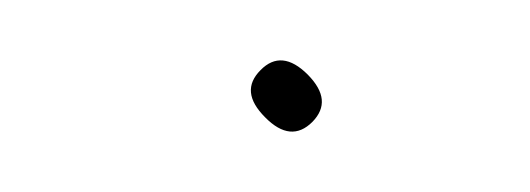

<svg xmlns="http://www.w3.org/2000/svg" viewBox="-20 -57 174 63"><path d="M65.5 -34C60.8 -29.3 61.3 -24.2 67 -18.5C72.6 -12.8 77.8 -12.3 82.5 -17C87.1 -21.7 86.6 -26.8 81 -32.5C75.3 -38.2 70.1 -38.7 65.5 -34Z"/></svg>

Font: Proton
Style: RgExt
Weight: 500
Version: Version 1.017